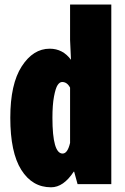

<svg xmlns="http://www.w3.org/2000/svg" viewBox="-20 -794 540 828"><path d="M200.2 13.7Q119.1 13.7 71.8 -61.5Q24.4 -136.7 24.4 -286.1Q24.4 -431.6 73.7 -507.8Q123 -584 194.3 -584Q251 -584 286.1 -536.1L282.2 -622.1V-774.4H460V0H314.5L299.8 -53.7H297.9Q253.9 13.7 200.2 13.7ZM250 -131.8Q271.5 -131.8 282.2 -177.7V-416Q269.5 -440.4 248 -440.4Q237.3 -440.4 228.5 -427.2Q219.7 -414.1 212.9 -377.9Q206.1 -341.8 206.1 -286.1Q206.1 -131.8 250 -131.8Z"/></svg>

Font: GenEi Gothic M Heavy
Style: Regular
Weight: 800
Designer: o_tamon (Modified); [Source Han Sans]
Ryoko NISHIZUKA  (kana & ideographs); Paul D. Hunt (Latin, Greek & Cyrillic); Wenl
Version: Version 1.1a;Original Version 1.004